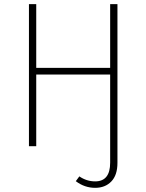

<svg xmlns="http://www.w3.org/2000/svg" viewBox="-20 -702 703 922"><path d="M544 -682V80Q544 139 514.5 169.5Q485 200 437 200Q386 200 344 168L361 145Q396 169 437 169Q509 169 509 79V-344H154V0H119V-682H154V-376H509V-682Z"/></svg>

Font: Fira Sans UltraLight
Style: Regular
Weight: 200
Designer: Carrois Corporate & Edenspiekermann AG
Foundry: Carrois Corporate GbR & Edenspiekermann AG
Version: Version 4.106;PS 004.106;hotconv 1.0.70;makeotf.lib2.5.58329